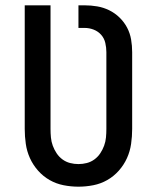

<svg xmlns="http://www.w3.org/2000/svg" viewBox="-20 -690 590 722"><path d="M275 12Q247 12 219 6.5Q191 1 166.5 -13Q142 -27 123 -48.5Q104 -70 92.5 -95.5Q81 -121 77 -149Q73 -177 73 -205V-670H170V-205Q170 -189 171.5 -173Q173 -157 178.5 -142Q184 -127 193 -113.5Q202 -100 215 -90.5Q228 -81 243.5 -77Q259 -73 275 -73Q291 -73 306.5 -77Q322 -81 335 -90.5Q348 -100 357 -113.5Q366 -127 371.5 -142Q377 -157 378.5 -173Q380 -189 380 -205V-494Q380 -511 376 -528.5Q372 -546 360.5 -559Q349 -572 332.5 -578.5Q316 -585 298 -585H275V-670H298Q322 -670 345.5 -666Q369 -662 390.5 -651.5Q412 -641 429.5 -624Q447 -607 458 -586Q469 -565 473 -541.5Q477 -518 477 -494V-205Q477 -177 473 -149Q469 -121 457.5 -95.5Q446 -70 427 -48.5Q408 -27 383.5 -13Q359 1 331 6.5Q303 12 275 12Z"/></svg>

Font: Lode Dark Term
Style: Bold
Weight: 700
Monospace: yes
Designer: Belleve Invis
Foundry: Belleve Invis
Version: Version 29.2.0